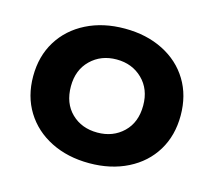

<svg xmlns="http://www.w3.org/2000/svg" viewBox="-80 -591 783 703"><g transform="rotate(15 311.5 -240.0)"><path d="M32 -240Q32 -316 67.5 -373.5Q103 -431 166.5 -463Q230 -495 312 -495Q394 -495 457.5 -463Q521 -431 556 -373.5Q591 -316 591 -240Q591 -164 556 -106.5Q521 -49 457.5 -17Q394 15 312 15Q230 15 166.5 -17Q103 -49 67.5 -106.5Q32 -164 32 -240ZM449 -240Q449 -302 410 -340Q371 -378 312 -378Q253 -378 214 -340Q175 -302 175 -240Q175 -176 213.5 -138.5Q252 -101 312 -101Q371 -101 410 -138.5Q449 -176 449 -240Z"/></g></svg>

Font: Prompt SemiBold
Style: Regular
Weight: 600
Designer: Katatrad Team
Foundry: CadsonDemak
Version: Version 1.000